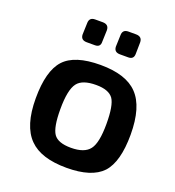

<svg xmlns="http://www.w3.org/2000/svg" viewBox="-130 -801 833 916"><g transform="rotate(20 286.5 -343.0)"><path d="M404 -699Q436 -699 436 -669L435 -611Q435 -583 407 -583H365Q335 -583 334 -611L336 -669Q336 -699 366 -699ZM235 -699Q267 -699 267 -669L265 -611Q266 -583 238 -583H196Q166 -583 165 -611L167 -669Q167 -699 197 -699ZM484 -443Q544 -381 544 -240Q544 -102 491 -44Q437 13 310 13Q180 13 121 -47Q59 -109 59 -249Q59 -388 112 -446Q165 -504 296 -504Q426 -504 484 -443ZM214 -374Q187 -339 187 -240Q187 -148 209 -116Q231 -84 297 -84Q366 -84 392 -119Q418 -153 418 -249Q418 -343 396 -375Q373 -407 309 -407Q239 -407 214 -374Z"/></g></svg>

Font: Taylor Sans Upright Semi Bold
Style: Regular
Weight: 600
Italic angle: -8°
Designer: Natanael Gama
Version: Version 1.001 September 8, 2015